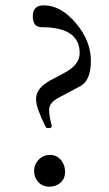

<svg xmlns="http://www.w3.org/2000/svg" viewBox="-20 -685 407 720"><path d="M151.9 -208Q133.3 -245.6 124.3 -270.5Q115.2 -295.4 115.2 -314.5Q115.2 -355 170.9 -384.8L222.2 -412.1Q278.8 -442.4 278.8 -485.8Q278.8 -583 136.2 -583Q103 -583 103 -624Q103 -665 144 -665Q208 -665 264.2 -598.6Q320.8 -531.7 320.8 -457.5Q320.8 -382.8 280.8 -361.8L200.2 -318.8Q164.1 -299.8 164.1 -273.4Q164.1 -251.5 173.8 -213.9L174.3 -211.9Q174.3 -208.5 171.1 -206.5Q168 -204.6 163.1 -204.6Q153.8 -204.6 151.9 -208ZM107.9 -43.9Q107.9 -68.4 125 -86.2Q142.1 -104 167 -104Q192.4 -104 208.3 -85.2Q224.1 -66.4 224.1 -41Q224.1 -15.1 207 0Q189.9 15.1 165 15.1Q139.6 15.1 123.8 -2.2Q107.9 -19.5 107.9 -43.9Z"/></svg>

Font: JuniusX
Style: Regular
Weight: 400
Designer: Peter S. Baker
Foundry: Briery Creek Software
Version: Version 1.004